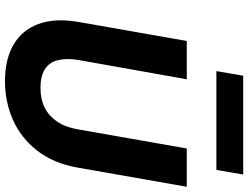

<svg xmlns="http://www.w3.org/2000/svg" viewBox="-130 -830 973 752"><g transform="rotate(90 356.0 -454.5)"><path d="M298 12Q213 12 155.5 -21.5Q98 -55 74.5 -119Q51 -183 66 -273L141 -700H291L215 -273Q208 -227 216.5 -194Q225 -161 252 -144Q279 -127 325 -127Q369 -127 402 -143.5Q435 -160 457 -192.5Q479 -225 487 -273L562 -700H712L637 -273Q620 -177 570 -113.5Q520 -50 449.5 -19Q379 12 298 12ZM259 -816 277 -921H664L646 -816Z"/></g></svg>

Font: DM Sans Black
Style: Italic
Weight: 900
Italic angle: -10°
Designer: Colophon Foundry, Jonny Pinhorn
Foundry: Colophon Foundry
Version: Version 4.004;gftools[0.9.30]